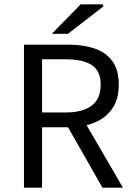

<svg xmlns="http://www.w3.org/2000/svg" viewBox="-20 -861 609 881"><path d="M90 0V-656H295Q362 -656 414 -638.5Q466 -621 495.5 -580.5Q525 -540 525 -472Q525 -406 495.5 -363Q466 -320 414 -298.5Q362 -277 295 -277H173V0ZM173 -345H283Q360 -345 401 -376.5Q442 -408 442 -472Q442 -536 401 -562.5Q360 -589 283 -589H173ZM450 0 279 -300 344 -344 544 0ZM218 -706 350 -841H451L455 -832L292 -706Z"/></svg>

Font: Source Sans 3 ExtraLight
Style: Regular
Weight: 400
Version: Version 3.052;hotconv 1.1.0;makeotfexe 2.6.0